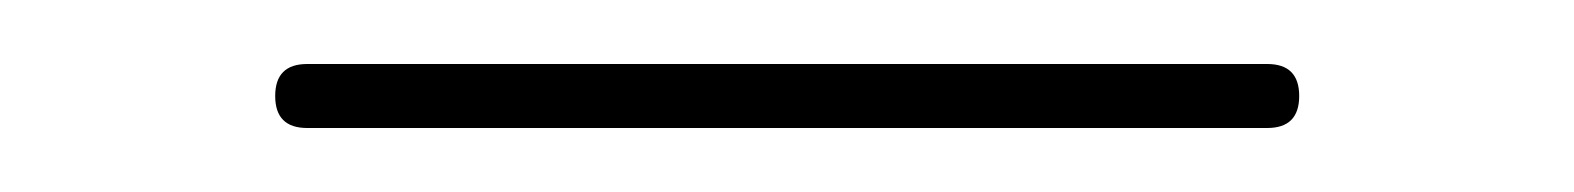

<svg xmlns="http://www.w3.org/2000/svg" viewBox="-20 -710 492 60"><path d="M76 -670Q66 -670 66 -680Q66 -690 76 -690H376Q386 -690 386 -680Q386 -670 376 -670Z"/></svg>

Font: Rounded Mplus 1c Thin
Style: Regular
Weight: 250
Version: Version 1.059.20150529